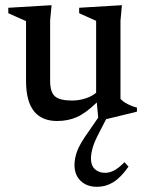

<svg xmlns="http://www.w3.org/2000/svg" viewBox="-20 -456 566 741"><path d="M173.5 -143.5Q173.5 -101 191.8 -84.5Q210 -68 258.5 -68Q285 -68 310.2 -76.2Q335.5 -84.5 351 -98V-375.5L285.5 -405V-426L450.5 -436L445 -376V-74.5Q454.5 -63.5 473.2 -54Q492 -44.5 508.5 -41V-25L389.5 4L362.5 56.5Q344 91.5 337.5 114.8Q331 138 331 156.5Q331 182.5 346.2 196.8Q361.5 211 386 211Q402 211 419.2 202.5Q436.5 194 460.5 170L476 187Q446.5 229 417.5 247Q388.5 265 354.5 265Q315.5 265 291.5 242.2Q267.5 219.5 267.5 180.5Q267.5 155.5 277.5 127.8Q287.5 100 320 54.5L359 -2L353.5 -60.5Q311 -19.5 276.8 -4.2Q242.5 11 200.5 11Q80.5 11 80.5 -143.5V-374.5L12 -405V-426L179 -436L173.5 -377Z"/></svg>

Font: Newsreader Text Medium
Style: Regular
Weight: 500
Designer: Hugues Gentile
Foundry: Production Type
Version: Version 1.002